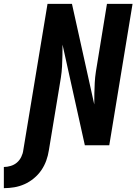

<svg xmlns="http://www.w3.org/2000/svg" viewBox="-103 -755 723 998"><path d="M-83 223V113Q-66 113 -47.5 107.5Q-29 102 -15 90Q-1 78 7.5 60.5Q16 43 18 26L144 -735H271L387 -212Q387 -240 387.5 -268.5Q388 -297 389.5 -325.5Q391 -354 395.5 -383Q400 -412 405 -441L453 -735H586L465 0H338L222 -523Q222 -495 221.5 -466.5Q221 -438 219.5 -409.5Q218 -381 213.5 -352Q209 -323 204 -294L151 26Q147 53 137.5 79.5Q128 106 112 129.5Q96 153 73 172Q50 191 24 202.5Q-2 214 -29 218.5Q-56 223 -83 223Z"/></svg>

Font: Iosevka Aile Extrabold Oblique
Style: Regular
Weight: 800
Italic angle: -9°
Designer: Belleve Invis
Foundry: Belleve Invis
Version: Version 31.1.0; ttfautohint (v1.8.4)